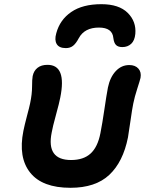

<svg xmlns="http://www.w3.org/2000/svg" viewBox="-20 -937 695 918"><path d="M464.8 -917Q548.8 -917 590.6 -875.5Q632.3 -834 627 -774.9Q624 -743.2 607.2 -727.5Q590.3 -711.9 564.9 -711.9Q544.9 -711.9 534.9 -721.7Q524.9 -731.4 522 -754.9Q517.6 -805.2 453.1 -805.2Q384.3 -805.2 356.9 -754.9Q343.3 -729 329.3 -718Q315.4 -707 294.9 -707Q262.7 -707 251.2 -726.3Q239.7 -745.6 249 -777.8Q266.1 -842.3 320.6 -879.6Q375 -917 464.8 -917ZM316.9 -39.1Q182.1 -39.1 124.3 -111.6Q66.4 -184.1 91.8 -311Q97.2 -337.9 109.1 -383.1Q121.1 -428.2 124 -442.9Q133.3 -487.3 133.3 -522.5Q133.3 -557.6 136.2 -573.2Q141.6 -599.1 159.7 -613Q177.7 -627 207 -627Q299.8 -627 268.1 -470.2Q263.7 -446.3 247.6 -387.7Q231.4 -329.1 227.1 -303.2Q200.7 -171.9 319.8 -171.9Q379.4 -171.9 413.3 -203.1Q447.3 -234.4 460 -299.8Q469.2 -346.2 479 -413.3Q488.8 -480.5 496.1 -519Q506.3 -567.9 533.4 -596.9Q560.5 -626 598.1 -626Q626.5 -626 641.6 -609.1Q656.7 -592.3 651.9 -564.9Q648.9 -551.8 636.2 -512.7Q623.5 -473.6 617.2 -441.9Q611.8 -416 604 -360.4Q596.2 -304.7 591.8 -279.8Q568.4 -162.6 502.4 -100.8Q436.5 -39.1 316.9 -39.1Z"/></svg>

Font: Shantell Sans Irregular
Style: Italic
Weight: 600
Italic angle: -11.31°
Designer: Stephen Nixon, Anya Danilova, Shantell Martin
Foundry: Arrow Type
Version: Version 1.006;[9816181b4]